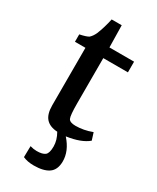

<svg xmlns="http://www.w3.org/2000/svg" viewBox="-182 -574 664 810"><g transform="rotate(30 150.5 -169.0)"><path d="M73 -79V-359H22V-395Q55 -402 65 -409Q77 -420 85 -438Q100 -475 109 -518H158L160 -411H280V-359H160V-139Q160 -80 166.5 -66.5Q173 -53 201 -53Q240 -53 280 -68H281L292 -33Q258 -4 188 6Q231 54 230 106Q229 146 204 163Q179 180 132 180Q101 180 79 170L80 116Q97 121 112 121Q141 121 153 111Q165 101 165 69Q165 38 147 7Q110 5 91.5 -15.5Q73 -36 73 -79Z"/></g></svg>

Font: Aikya Medium
Style: Regular
Weight: 500
Designer: Neelakash Kshetrimayum (Latin subset based on Merriweather by Eben Sorkin)
Foundry: Brand New Type
Version: Version 1.00 b005